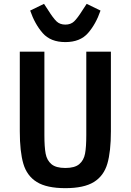

<svg xmlns="http://www.w3.org/2000/svg" viewBox="-20 -967 680 999"><path d="M211 -698V-264Q211 -202 217.5 -167.5Q224 -133 247.5 -113Q271 -93 320 -93Q369 -93 392.5 -113Q416 -133 422.5 -167.5Q429 -202 429 -264V-698H557V-284Q557 -178 538.5 -115Q520 -52 468.5 -20Q417 12 320 12Q223 12 171.5 -20Q120 -52 101.5 -115Q83 -178 83 -284V-698ZM137 -912 209 -947 230 -915Q257 -872 274.5 -855.5Q292 -839 320 -839Q348 -839 365.5 -855.5Q383 -872 410 -915L431 -947L503 -912Q479 -842 438 -795Q397 -748 320 -748Q243 -748 202 -795Q161 -842 137 -912Z"/></svg>

Font: Writer SemiBold
Style: Regular
Weight: 600
Monospace: yes
Designer: Mike Abbink, Paul van der Laan, Pieter van Rosmalen
Foundry: Bold Monday
Version: Version 2.001 2020